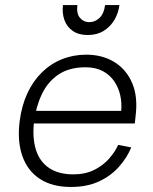

<svg xmlns="http://www.w3.org/2000/svg" viewBox="-20 -729 608 762"><path d="M261 13Q188 13 139 -18.5Q90 -50 69 -109Q48 -168 58 -248Q66 -310 88.5 -358.5Q111 -407 146 -441.5Q181 -476 226 -494Q271 -512 322 -512Q386 -512 433.5 -483Q481 -454 504.5 -399.5Q528 -345 518 -267L515 -239H104L110 -289H461Q464 -319 457.5 -349.5Q451 -380 434 -405.5Q417 -431 388.5 -446.5Q360 -462 320 -462Q255 -462 212.5 -433.5Q170 -405 146.5 -356Q123 -307 115 -245Q108 -182 122.5 -135Q137 -88 174.5 -62.5Q212 -37 271 -37Q319 -37 354.5 -55Q390 -73 413.5 -100Q437 -127 449 -154L501 -144Q484 -103 452 -67Q420 -31 373 -9Q326 13 261 13ZM328 -590Q292 -590 268.5 -606.5Q245 -623 235.5 -650Q226 -677 230 -709H287Q283 -675 297.5 -658Q312 -641 334 -641Q357 -641 375 -658Q393 -675 397 -709H454Q450 -677 434 -650Q418 -623 391.5 -606.5Q365 -590 328 -590Z"/></svg>

Font: Inclusive Sans Light
Style: Italic
Weight: 300
Italic angle: -7°
Designer: Olivia King
Foundry: Olivia King
Version: Version 2.004